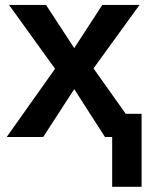

<svg xmlns="http://www.w3.org/2000/svg" viewBox="-20 -548 596 768"><path d="M428.7 0H399.9L276.9 -191.4L152.8 0H6.8L200.2 -272.9L16.1 -528.3H164.1L276.9 -355.5L389.2 -528.3H538.1L354 -274.4L482.9 -92.8H546.4V199.2H428.7Z"/></svg>

Font: Liberation Sans
Style: Bold
Weight: 700
Designer: Steve Matteson
Foundry: Ascender Corporation
Version: Version 2.1.5